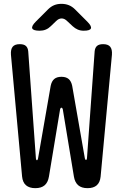

<svg xmlns="http://www.w3.org/2000/svg" viewBox="-20 -970 640 1000"><path d="M95 -51 37 -685Q35 -713 46 -726.5Q57 -740 83 -740Q104 -740 114.5 -731Q125 -722 127 -703L167 -145Q168 -136 172 -135.5Q176 -135 178 -144L244 -523Q249 -547 262.5 -558.5Q276 -570 300 -570Q324 -570 337.5 -558.5Q351 -547 356 -523L422 -145Q424 -137 428 -137Q432 -137 433 -146L473 -703Q475 -722 485.5 -731Q496 -740 517 -740Q543 -740 554 -726.5Q565 -713 563 -685L504 -50Q501 -20 484 -5Q467 10 436 10Q405 10 387.5 -5Q370 -20 365 -50L307 -401Q305 -409 300 -409Q295 -409 293 -401L235 -51Q230 -20 212.5 -5Q195 10 164 10Q133 10 115.5 -5Q98 -20 95 -51ZM187 -810Q153 -810 148 -822Q143 -834 167 -858L230 -921Q245 -936 262 -943Q279 -950 300 -950Q321 -950 338.5 -943Q356 -936 371 -921L435 -857Q458 -834 453.5 -822Q449 -810 416 -810Q399 -810 385 -816Q371 -822 359 -833L330 -860Q316 -874 301 -874Q286 -874 272 -860L245 -834Q233 -822 218.5 -816Q204 -810 187 -810Z"/></svg>

Font: Maple Mono NL
Style: Regular
Weight: 400
Monospace: yes
Designer: subframe7536
Version: Version 7.000